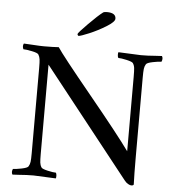

<svg xmlns="http://www.w3.org/2000/svg" viewBox="-57 -894 872 952"><g transform="rotate(5 379.0 -418.0)"><path d="M300.8 -719.7Q300.8 -725.1 347.7 -772.5Q394.5 -819.8 418.9 -837.9Q424.8 -840.8 436.5 -840.8Q481.4 -840.8 481.4 -811.5Q481.4 -795.9 440.9 -771Q400.4 -746.1 358.4 -728.5Q316.4 -710.9 306.6 -710.9Q304.7 -710.9 302.7 -714.1Q300.8 -717.3 300.8 -719.7ZM139.6 -644.5Q186.5 -644.5 213.9 -646.5Q238.3 -608.4 389.6 -424.1Q541 -239.7 596.7 -162.1V-218.8V-532.2Q596.7 -562.5 595.2 -575.7Q593.8 -588.9 586.9 -599.6Q583 -606.4 554.9 -612.8Q526.9 -619.1 512.7 -619.1Q509.3 -624 509 -633.8Q508.8 -643.6 510.7 -647.5Q608.4 -642.6 623 -642.6Q643.1 -642.6 658.4 -643.3Q673.8 -644 692.4 -645.5Q710.9 -647 727.5 -647.5Q734.9 -635.3 727.5 -619.1Q713.9 -619.1 684.8 -613.3Q655.8 -607.4 651.4 -599.6Q645 -589.4 643.3 -576.2Q641.6 -563 641.6 -533.2V-135.7Q641.6 -51.8 643.6 -1Q642.6 4.9 630.9 4.9Q625.5 4.9 615.5 -0.5Q605.5 -5.9 596.7 -17.6L170.9 -555.7V-112.3Q170.9 -82 172.4 -68.8Q173.8 -55.7 180.7 -44.9Q184.6 -38.1 212.2 -31.7Q239.7 -25.4 253.9 -25.4Q257.3 -20.5 257.6 -10.7Q257.8 -1 255.9 2.9Q158.2 -2 144.5 -2Q124.5 -2 109.1 -1.2Q93.8 -0.5 75.2 1Q56.6 2.4 40 2.9Q32.7 -9.3 40 -25.4Q53.7 -25.4 82.8 -31.2Q111.8 -37.1 116.2 -44.9Q122.6 -55.2 124.3 -68.4Q126 -81.5 126 -111.3V-535.2Q126 -564.9 124.3 -578.1Q122.6 -591.3 116.2 -601.6Q111.8 -609.4 82.8 -615.2Q53.7 -621.1 40 -621.1Q32.7 -637.2 40 -649.4Q55.7 -648.9 88.4 -646.7Q121.1 -644.5 139.6 -644.5Z"/></g></svg>

Font: Amiri
Style: Regular
Weight: 400
Designer: Khaled Hosny
Version: Version 000.108